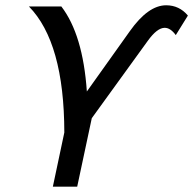

<svg xmlns="http://www.w3.org/2000/svg" viewBox="-20 -700 725 720"><path d="M269.5 0H178.2L221.2 -203.1Q220.7 -541 88.4 -675.8H210Q291 -570.3 305.7 -356.9L466.8 -583Q535.6 -680.2 603 -680.2Q652.3 -680.2 684.6 -641.6L639.2 -568.4Q619.1 -595.7 597.7 -595.7Q569.3 -595.7 534.2 -546.9L324.2 -256.8Z"/></svg>

Font: Cadman
Style: Italic
Weight: 400
Italic angle: -12°
Designer: Paul James MIller
Foundry: High-Logic / Made with FontCreator
Version: Version 2.114;March 28, 2021;FontCreator 13.0.0.2683 64-bit